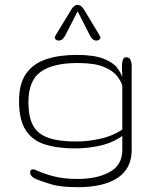

<svg xmlns="http://www.w3.org/2000/svg" viewBox="-20 -612 645 798"><path d="M303.2 166Q232.4 166 191.2 153.6Q149.9 141.1 124 129.4Q114.3 124.5 109.6 117.4Q105 110.4 105 104.5Q105 91.8 117.7 91.8Q123.5 91.8 130.9 95.7Q157.2 107.9 199.5 119.9Q241.7 131.8 303.2 131.8Q383.3 131.8 435.8 103Q488.3 74.2 488.3 11.2V-46.9Q446.3 -17.6 394.3 -6.3Q342.3 4.9 293.9 4.9Q219.2 4.9 166.7 -11.7Q114.3 -28.3 86.7 -71.3Q59.1 -114.3 59.1 -192.4Q59.1 -265.1 89.1 -306.9Q119.1 -348.6 173.1 -366.2Q227.1 -383.8 298.3 -383.8Q370.6 -383.8 410.2 -368.2Q449.7 -352.5 466.6 -330.6Q483.4 -308.6 488.3 -290Q488.3 -298.8 487.5 -310.3Q486.8 -321.8 486.8 -333Q486.8 -349.6 490 -361.8Q493.2 -374 503.9 -374Q518.1 -374 522.7 -362.8Q527.3 -351.6 527.3 -339.8V11.2Q527.3 88.4 469 127.2Q410.6 166 303.2 166ZM295.9 -23.9Q346.7 -23.9 397.5 -35.4Q448.2 -46.9 488.3 -73.2V-255.9Q483.4 -274.4 466.3 -296.4Q449.2 -318.4 410.9 -334.2Q372.6 -350.1 302.2 -350.1Q200.7 -350.1 149.4 -313.7Q98.1 -277.3 98.1 -187Q98.1 -127 116.9 -91.3Q135.7 -55.7 179.2 -39.8Q222.7 -23.9 295.9 -23.9ZM224.1 -443.4Q215.8 -443.4 210.4 -449.2Q205.1 -455.1 210.4 -463.9L276.9 -573.2Q288.6 -591.8 302.7 -591.8Q316.9 -591.8 328.6 -573.2L394.5 -463.9Q399.9 -455.1 394.5 -449.2Q389.2 -443.4 380.9 -443.4Q364.7 -443.4 354.5 -463.4L302.7 -564.9L250.5 -463.4Q239.7 -443.4 224.1 -443.4Z"/></svg>

Font: Gruppo
Style: Regular
Weight: 400
Designer: Vernon Adams
Foundry: Vernon Adams
Version: Version 1.001; ttfautohint (v1.8.4.7-5d5b);gftools[0.9.28]